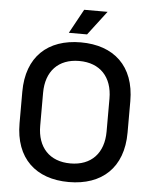

<svg xmlns="http://www.w3.org/2000/svg" viewBox="-60 -933 792 997"><g transform="rotate(5 336.5 -435.0)"><path d="M336 14C508 14 618 -85 618 -268V-432C618 -615 508 -714 336 -714C164 -714 55 -615 55 -432V-268C55 -85 164 14 336 14ZM163 -264V-436C163 -548 227 -617 336 -617C445 -617 509 -548 509 -436V-264C509 -152 445 -83 336 -83C227 -83 163 -152 163 -264ZM269 -758H364L460 -884H338Z"/></g></svg>

Font: Meta Space Medium
Style: Regular
Weight: 500
Designer: Meta Pool / Florian Karsten
Foundry: Meta Pool / Florian Karsten
Version: Version 2.000;Glyphs 3.1.1 (3137)